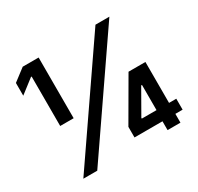

<svg xmlns="http://www.w3.org/2000/svg" viewBox="-154 -913 1132 1097"><g transform="rotate(-30 412.0 -364.0)"><path d="M223.1 -727.5V-327.1H134.3V-653.3H129.9L38.1 -582.5V-666.5L118.2 -727.5ZM98.1 0 598.1 -727.5H689.9L189.9 0ZM469.2 -58.1V-127.9L627.4 -400.4H688.5V-296.4H650.9L559.1 -135.7V-130.4H786.6V-58.1ZM653.8 0V-78.6L656.2 -110.4V-400.4H738.8V0Z"/></g></svg>

Font: Inter Cardless
Style: Medium
Weight: 500
Designer: Rasmus Andersson
Foundry: rsms
Version: Version 4.001;git-9221beed3